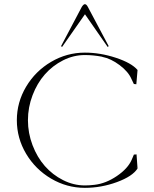

<svg xmlns="http://www.w3.org/2000/svg" viewBox="-20 -904 743 929"><path d="M437.5 -9.8Q492.2 -16.1 545.4 -52.2Q598.6 -88.4 617.2 -130.9Q618.7 -134.3 622.6 -143.6Q626.5 -152.8 627.9 -156.2H633.8Q635.7 -157.2 640.6 -157.2L645.5 -88.9L640.6 -92.8L640.1 -92.3L645.5 -88.9Q621.6 -50.8 545.7 -22.9Q469.7 4.9 390.6 4.9Q303.2 4.9 227.3 -39.8Q151.4 -84.5 106.4 -159.9Q61.5 -235.4 61.5 -322.3Q61.5 -409.2 106.4 -484.6Q151.4 -560.1 227.3 -604.7Q303.2 -649.4 390.6 -649.4Q464.8 -649.4 540.5 -624.5Q616.2 -599.6 645.5 -565.4L639.6 -496.1Q635.7 -496.1 633.8 -497.1H627.9Q619.1 -514.6 616.2 -521.5Q601.1 -557.1 558.8 -588.9Q516.6 -620.6 474.6 -628.9V-629.4Q431.6 -637.7 390.6 -637.7Q335.9 -637.7 285.2 -612.1Q234.4 -586.4 197 -543.9Q159.7 -501.5 137.5 -443.1Q115.2 -384.8 115.2 -322.3Q115.2 -259.8 137.5 -201.4Q159.7 -143.1 197 -100.6Q234.4 -58.1 285.2 -32.5Q335.9 -6.8 390.6 -6.8Q414.1 -6.8 437.5 -9.8ZM391.1 -835 280.3 -676.8 275.4 -680.7 376 -871.1Q384.3 -883.8 390.6 -883.8Q398.4 -883.8 405.3 -870.1L505.9 -680.7L501 -676.8Z"/></svg>

Font: Elaris
Style: Regular
Weight: 500
Version: Version 1.0